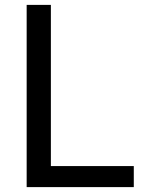

<svg xmlns="http://www.w3.org/2000/svg" viewBox="-20 -765 616 785"><path d="M89 0V-745H188V-86H527V0Z"/></svg>

Font: Plus Jakarta Text
Style: Regular
Weight: 400
Designer: Gumpita Rahayu
Foundry: Tokotype Studio
Version: Version 1.000